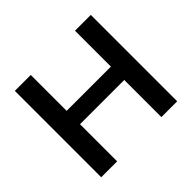

<svg xmlns="http://www.w3.org/2000/svg" viewBox="-163 -907 1108 1108"><g transform="rotate(-45 391.0 -352.5)"><path d="M81 0V-705H211V-412H572V-705H701V0H572V-303H211V0Z"/></g></svg>

Font: Nunito Sans 12pt ExtraLight 11pt
Style: Bold
Weight: 700
Version: Version 3.101;gftools[0.9.27]